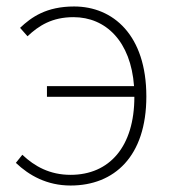

<svg xmlns="http://www.w3.org/2000/svg" viewBox="-20 -560 532 593"><path d="M125 -261H395C395 -107 318 -20 198 -20C134 -20 87 -46 49 -82L29 -57C70 -18 125 13 198 13C333 13 432 -77 432 -262C432 -452 329 -540 209 -540C123 -540 77 -507 42 -474L65 -448C100 -481 141 -507 207 -507C307 -507 384 -432 394 -294H125Z"/></svg>

Font: Harano Aji Gothic KR ExtraLight
Style: Regular
Weight: 250
Foundry: Masamichi Hosoda
Version: HaranoAjiGothicKR-ExtraLight version 20220220;ttx 4.29.1